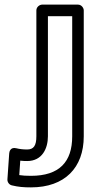

<svg xmlns="http://www.w3.org/2000/svg" viewBox="-20 -573 432 831"><path d="M97.5 124C163.2 124 187.4 68.5 187.4 17V-503H292.5V17C292.5 127.8 236.8 188 114 188C92.8 188 77.9 187.1 63.4 184.8L67.7 122.4C78.6 123.6 87 124 97.5 124ZM97.5 74C79.7 74 64.2 72.1 50.7 68.7C24.5 62.2 20.3 84 19.8 91.3L12.1 203.3C11.3 214.4 19 226.4 31.2 229.3C59.4 236.1 81.9 238 114 238C260.5 238 342.5 152.6 342.5 17V-528C342.5 -538.7 332.6 -553 317.5 -553H162.4C151.7 -553 137.4 -543.1 137.4 -528V17C137.4 57.9 125.4 74 97.5 74Z"/></svg>

Font: Asimov
Style: WidOu
Weight: 500
Designer: Google
Version: Version 2.000980; 2014